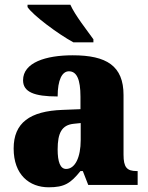

<svg xmlns="http://www.w3.org/2000/svg" viewBox="-20 -786 628 816"><path d="M292 -606H377V-619C350 -657 299 -721 279 -766H97V-756C120 -721 226 -642 292 -606ZM187 10C254 10 280 -7 322 -59H332L355 0H565V-59H561C519 -59 505 -75 505 -129V-382C505 -506 433 -551 289 -551C174 -551 78 -520 78 -445C78 -395 125 -376 225 -376C225 -447 244 -483 273 -483C306 -483 322 -449 322 -375V-322L246 -319C107 -314 38 -264 38 -155C38 -43 105 10 187 10ZM261 -68C236 -68 225 -98 225 -151C225 -220 242 -255 294 -260L323 -263V-191C323 -117 299 -68 261 -68Z"/></svg>

Font: Noto Serif Georgian SemiCondensed Black
Style: Regular
Weight: 900
Width: 4
Designer: Monotype Design Team, Akaki Razmadze
Foundry: Google LLC
Version: Version 2.003